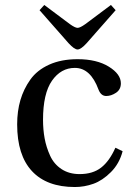

<svg xmlns="http://www.w3.org/2000/svg" viewBox="-20 -740 536 772"><path d="M139 -699 158 -720 261 -643Q282 -628 292 -628Q302 -628 323 -643L426 -720L445 -699L328 -566Q305 -541 292 -541Q279 -541 256 -566ZM49 -240Q49 -293 62 -337.5Q75 -382 102 -420Q129 -458 177.5 -480Q226 -502 292 -502Q369 -502 417.5 -472Q466 -442 466 -405Q466 -380 446.5 -367Q427 -354 407 -354Q386 -354 376 -380Q344 -467 281 -467Q225 -467 189 -415.5Q153 -364 153 -258Q153 -219 159.5 -183.5Q166 -148 181.5 -114Q197 -80 227.5 -60Q258 -40 300 -40Q353 -40 386.5 -66Q420 -92 444 -146L473 -132Q460 -82 426 -48Q392 -14 355.5 -1Q319 12 281 12Q168 12 108.5 -52Q49 -116 49 -240Z"/></svg>

Font: Linguistics Pro
Style: Regular
Weight: 400
Designer: Stefan Peev, Context Ltd
Foundry: Stefan Peev, Context Ltd
Version: Version 001.000